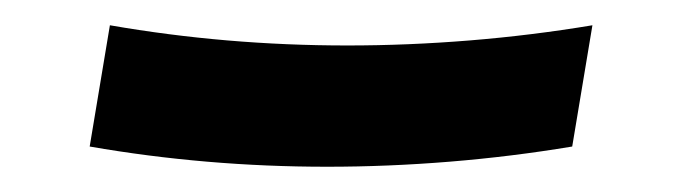

<svg xmlns="http://www.w3.org/2000/svg" viewBox="-20 -408 540 152"><path d="M239 -276Q191 -276 144 -280Q97 -284 51 -292L67 -388Q113 -380 160 -376Q207 -372 255 -372Q303 -372 352 -376Q401 -380 449 -388L433 -292Q385 -284 336 -280Q287 -276 239 -276Z"/></svg>

Font: Iosevka
Style: Bold Italic
Weight: 700
Italic angle: -9°
Monospace: yes
Designer: Belleve Invis
Foundry: Belleve Invis
Version: Version 32.5.0; ttfautohint (v1.8.4)